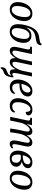

<svg xmlns="http://www.w3.org/2000/svg" viewBox="1820 -2630 1040 4720"><g transform="rotate(90 2340.0 -270.0)"><path d="M211 10Q131 10 81 -40Q31 -90 31 -191Q31 -247 48 -308.5Q65 -370 100.5 -424Q136 -478 190 -512Q244 -546 318 -546Q397 -546 447.5 -496Q498 -446 498 -345Q498 -289 480.5 -227.5Q463 -166 427.5 -112Q392 -58 338 -24Q284 10 211 10ZM222 -38Q259 -38 288 -59.5Q317 -81 338.5 -116.5Q360 -152 373.5 -195Q387 -238 393.5 -281Q400 -324 400 -360Q400 -436 374.5 -467Q349 -498 307 -498Q269 -498 240 -476.5Q211 -455 189.5 -419.5Q168 -384 154.5 -341Q141 -298 134.5 -255Q128 -212 128 -176Q128 -100 153.5 -69Q179 -38 222 -38Z M755 10Q673 10 623.5 -40Q574 -90 574 -195Q574 -232 579 -274Q584 -316 592 -353Q618 -464 657 -540.5Q696 -617 756.5 -660Q817 -703 907 -715Q983 -725 1016 -735Q1049 -745 1056 -770H1095Q1088 -716 1070.5 -688.5Q1053 -661 1014.5 -648.5Q976 -636 906 -626Q828 -615 780.5 -589Q733 -563 705 -518Q677 -473 657 -405H661Q697 -461 744.5 -491.5Q792 -522 857 -522Q936 -522 985 -474Q1034 -426 1034 -329Q1034 -277 1017.5 -218Q1001 -159 966.5 -107Q932 -55 879.5 -22.5Q827 10 755 10ZM766 -38Q802 -38 830.5 -58.5Q859 -79 879 -113Q899 -147 911.5 -188Q924 -229 930.5 -270Q937 -311 937 -344Q937 -416 912 -445Q887 -474 846 -474Q809 -474 780 -453.5Q751 -433 730.5 -399Q710 -365 697 -324Q684 -283 677.5 -241.5Q671 -200 671 -166Q671 -97 697.5 -67.5Q724 -38 766 -38Z M1228 9Q1174 9 1152 -23Q1130 -55 1130 -97Q1130 -117 1135.5 -147.5Q1141 -178 1148 -211L1189 -400Q1191 -413 1193.5 -429Q1196 -445 1196 -450Q1196 -478 1177.5 -486Q1159 -494 1132 -494H1124L1133 -536H1309L1244 -232Q1234 -187 1228.5 -157.5Q1223 -128 1223 -109Q1223 -89 1232 -72Q1241 -55 1266 -55Q1293 -55 1320.5 -75.5Q1348 -96 1372 -130Q1396 -164 1414 -204.5Q1432 -245 1440 -285L1493 -536H1584L1521 -242Q1514 -207 1507 -169.5Q1500 -132 1500 -111Q1500 -90 1508.5 -72.5Q1517 -55 1543 -55Q1574 -55 1602.5 -80Q1631 -105 1654.5 -143Q1678 -181 1694.5 -220.5Q1711 -260 1717 -289L1769 -536H1860L1789 -206Q1783 -176 1778.5 -148.5Q1774 -121 1774 -101Q1774 -52 1807 -52Q1828 -52 1856 -80L1882 -73Q1881 -51 1875 -14.5Q1869 22 1856 55Q1841 97 1820 120Q1799 143 1751 160Q1704 177 1687 193Q1670 209 1665 230H1631Q1631 165 1654 130.5Q1677 96 1742 75Q1777 63 1794 52Q1811 41 1822 21Q1829 11 1832.5 -1.5Q1836 -14 1839 -28Q1821 -11 1802.5 -1Q1784 9 1763 9Q1724 9 1704 -15.5Q1684 -40 1684 -85Q1684 -93 1684.5 -105Q1685 -117 1686 -125H1677Q1641 -59 1600 -25Q1559 9 1507 9Q1453 9 1430.5 -23Q1408 -55 1408 -99Q1408 -110 1410 -124H1402Q1364 -58 1322.5 -24.5Q1281 9 1228 9Z M2119 10Q2039 10 1987 -41Q1935 -92 1935 -191Q1935 -248 1953 -310Q1971 -372 2007 -425.5Q2043 -479 2096.5 -512.5Q2150 -546 2219 -546Q2282 -546 2317 -516.5Q2352 -487 2352 -434Q2352 -381 2319.5 -334.5Q2287 -288 2224.5 -258.5Q2162 -229 2074 -229H2035Q2034 -218 2033.5 -207Q2033 -196 2033 -186Q2033 -122 2059.5 -86.5Q2086 -51 2140 -51Q2184 -51 2217.5 -73Q2251 -95 2272 -126Q2286 -117 2286 -98Q2286 -77 2268 -52Q2250 -27 2213 -8.5Q2176 10 2119 10ZM2043 -279H2062Q2158 -279 2206 -322.5Q2254 -366 2254 -434Q2254 -466 2239 -482Q2224 -498 2198 -498Q2161 -498 2129 -466Q2097 -434 2074.5 -383.5Q2052 -333 2043 -279Z M2578 10Q2498 10 2446 -40.5Q2394 -91 2394 -191Q2394 -247 2412 -308.5Q2430 -370 2466 -424Q2502 -478 2555 -512Q2608 -546 2677 -546Q2748 -546 2782.5 -516.5Q2817 -487 2817 -448Q2817 -419 2794.5 -400Q2772 -381 2731 -381Q2731 -438 2715 -468Q2699 -498 2661 -498Q2623 -498 2591.5 -469Q2560 -440 2538 -393.5Q2516 -347 2504 -292Q2492 -237 2492 -185Q2492 -122 2518.5 -86.5Q2545 -51 2598 -51Q2643 -51 2676.5 -72.5Q2710 -94 2731 -126Q2745 -116 2745 -98Q2745 -77 2727 -51.5Q2709 -26 2672 -8Q2635 10 2578 10Z M3515 10Q3471 10 3451.5 -17Q3432 -44 3432 -88Q3432 -107 3435 -131.5Q3438 -156 3445 -190L3469 -303Q3476 -337 3483 -371.5Q3490 -406 3490 -425Q3490 -446 3481 -464Q3472 -482 3445 -482Q3419 -482 3393 -462.5Q3367 -443 3344.5 -411.5Q3322 -380 3304.5 -344Q3287 -308 3278 -275L3263 -206Q3260 -190 3255 -161.5Q3250 -133 3245 -101Q3240 -69 3236.5 -41.5Q3233 -14 3233 0H3141Q3141 -14 3144.5 -41.5Q3148 -69 3153.5 -102.5Q3159 -136 3165 -168.5Q3171 -201 3176 -225L3193 -303Q3197 -320 3202 -343Q3207 -366 3210.5 -388.5Q3214 -411 3214 -426Q3214 -445 3206.5 -463.5Q3199 -482 3172 -482Q3144 -482 3115.5 -459Q3087 -436 3062.5 -400.5Q3038 -365 3020.5 -326.5Q3003 -288 2997 -256L2943 0H2852L2938 -410Q2941 -422 2942.5 -433.5Q2944 -445 2944 -450Q2944 -478 2925.5 -486Q2907 -494 2880 -494H2872L2881 -536H3057L3030 -415H3038Q3077 -478 3117.5 -511.5Q3158 -545 3210 -545Q3264 -545 3285 -512.5Q3306 -480 3306 -438Q3306 -432 3305.5 -426Q3305 -420 3304 -414H3312Q3350 -479 3391 -512Q3432 -545 3485 -545Q3539 -545 3561 -512.5Q3583 -480 3583 -437Q3583 -415 3576.5 -382.5Q3570 -350 3564 -323L3537 -198Q3532 -171 3528 -146Q3524 -121 3524 -102Q3524 -79 3531.5 -65.5Q3539 -52 3558 -52Q3582 -52 3613 -74L3631 -46Q3608 -21 3579 -5.5Q3550 10 3515 10Z M3873 10Q3779 10 3730.5 -44.5Q3682 -99 3682 -191Q3682 -251 3701.5 -313Q3721 -375 3757.5 -428Q3794 -481 3847.5 -513.5Q3901 -546 3970 -546Q4038 -546 4076 -516.5Q4114 -487 4114 -437Q4114 -379 4068.5 -340Q4023 -301 3948 -285Q4010 -274 4044.5 -237.5Q4079 -201 4079 -151Q4079 -103 4052.5 -66.5Q4026 -30 3979.5 -10Q3933 10 3873 10ZM3952 -498Q3898 -498 3856 -446Q3814 -394 3797 -309H3808Q3900 -309 3958.5 -337Q4017 -365 4017 -432Q4017 -466 3999 -482Q3981 -498 3952 -498ZM3884 -38Q3933 -38 3957 -69.5Q3981 -101 3981 -150Q3981 -197 3953.5 -224.5Q3926 -252 3885 -263Q3864 -262 3839 -261Q3814 -260 3787 -260Q3782 -234 3781 -213Q3780 -192 3780 -173Q3780 -112 3806 -75Q3832 -38 3884 -38Z M4357 10Q4277 10 4227 -40Q4177 -90 4177 -191Q4177 -247 4194 -308.5Q4211 -370 4246.5 -424Q4282 -478 4336 -512Q4390 -546 4464 -546Q4543 -546 4593.5 -496Q4644 -446 4644 -345Q4644 -289 4626.5 -227.5Q4609 -166 4573.5 -112Q4538 -58 4484 -24Q4430 10 4357 10ZM4368 -38Q4405 -38 4434 -59.5Q4463 -81 4484.5 -116.5Q4506 -152 4519.5 -195Q4533 -238 4539.5 -281Q4546 -324 4546 -360Q4546 -436 4520.5 -467Q4495 -498 4453 -498Q4415 -498 4386 -476.5Q4357 -455 4335.5 -419.5Q4314 -384 4300.5 -341Q4287 -298 4280.5 -255Q4274 -212 4274 -176Q4274 -100 4299.5 -69Q4325 -38 4368 -38Z"/></g></svg>

Font: Noto Serif SemiCondensed
Style: Italic
Weight: 400
Width: 4
Italic angle: -12°
Designer: Monotype Design Team
Foundry: Monotype Imaging Inc.
Version: Version 2.013